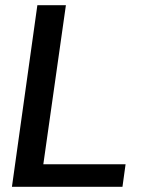

<svg xmlns="http://www.w3.org/2000/svg" viewBox="-20 -720 561 740"><path d="M26 0 124 -700H234L147 -87H464L452 0Z"/></svg>

Font: Host Grotesk Medium
Style: Italic
Weight: 500
Italic angle: -8°
Designer: Doğukan Karapınar based on Poppins by Indian Type Foundry, Jonny Pinhorn
Foundry: Element Type
Version: Version 1.001; ttfautohint (v1.8.4.7-5d5b)